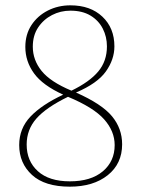

<svg xmlns="http://www.w3.org/2000/svg" viewBox="-20 -687 530 720"><path d="M103 -512Q103 -462 136 -421Q169 -380 248 -347Q316 -380 348.5 -419Q381 -458 381 -513Q381 -549 365.5 -579.5Q350 -610 319.5 -628.5Q289 -647 244 -647Q207 -647 175 -630.5Q143 -614 123 -584Q103 -554 103 -512ZM52 -143Q52 -205 94 -249.5Q136 -294 217 -332Q140 -367 107.5 -412Q75 -457 75 -511Q75 -558 98 -593Q121 -628 159.5 -647.5Q198 -667 244 -667Q319 -667 364 -624.5Q409 -582 409 -513Q409 -464 377 -419Q345 -374 265 -340Q362 -297 400 -251Q438 -205 438 -146Q438 -73 384 -30Q330 13 242 13Q148 13 100 -31Q52 -75 52 -143ZM80 -145Q80 -83 122 -45Q164 -7 242 -7Q321 -7 365.5 -44.5Q410 -82 410 -143Q410 -195 370.5 -239.5Q331 -284 235 -324Q153 -284 116.5 -242.5Q80 -201 80 -145Z"/></svg>

Font: Source Serif Pro ExtraLight
Style: Regular
Weight: 200
Designer: Frank Grießhammer
Foundry: Adobe Systems Incorporated
Version: Version 3.001;hotconv 1.0.111;makeotfexe 2.5.65597